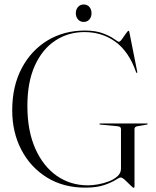

<svg xmlns="http://www.w3.org/2000/svg" viewBox="-20 -850 714 880"><path d="M596.5 -0.5Q596.5 7 595.5 9Q594.5 11 593.5 11Q589.5 11 578 -0.8Q566.5 -12.5 553.5 -24.5Q540.5 -36.5 532.5 -36.5Q527 -36.5 508.8 -24.8Q490.5 -13 456.5 -1.5Q422.5 10 370.5 10Q270.5 10 195.2 -36.5Q120 -83 78 -163.2Q36 -243.5 36 -344.5Q36 -455 79.5 -537.2Q123 -619.5 198.2 -664.8Q273.5 -710 369 -710Q418.5 -710 451.8 -697.2Q485 -684.5 503 -671.5Q521 -658.5 525 -658.5Q530.5 -658.5 539.5 -671.2Q548.5 -684 557.2 -696.5Q566 -709 569 -709Q571.5 -709 572.5 -704.5L609 -521Q609.5 -517 608.5 -516Q606.5 -514.5 604 -518.5Q571.5 -612.5 510 -657.8Q448.5 -703 367 -703Q293 -703 233.8 -664.2Q174.5 -625.5 140 -550Q105.5 -474.5 105.5 -364.5Q105.5 -251 141.5 -169.5Q177.5 -88 240.2 -44.2Q303 -0.5 383.5 -0.5Q403.5 -0.5 429.2 -5Q455 -9.5 479 -18.8Q503 -28 518.8 -42.5Q534.5 -57 534.5 -77V-259Q534.5 -270 518.5 -271.5L439.5 -279Q435.5 -279.5 435.5 -281.5Q435.5 -284 439.5 -284H653.5Q657 -284 657 -281.5Q657 -280 653 -279L610 -271.5Q596.5 -269 596.5 -259ZM363.5 -749.5Q347.5 -749.5 337.5 -761Q327.5 -772.5 327.5 -789.5Q327.5 -806.5 337.5 -818Q347.5 -829.5 363.5 -829.5Q380 -829.5 389.8 -818Q399.5 -806.5 399.5 -789.5Q399.5 -772.5 389.8 -761Q380 -749.5 363.5 -749.5Z"/></svg>

Font: Fraunces 144pt Light
Style: Regular
Weight: 300
Version: Version 1.000;[b76b70a41]